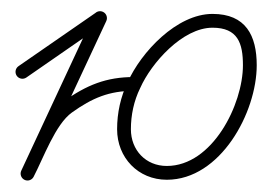

<svg xmlns="http://www.w3.org/2000/svg" viewBox="-20 -296 469 334"><path d="M25.8 -161.1C25.8 -161.1 25.8 -161.1 25.8 -161.1C70.8 -192.3 115.8 -223.5 160.8 -254.6C166.3 -258.4 167.6 -265.9 163.9 -271.3C160.1 -276.8 152.6 -278.1 147.2 -274.3C147.2 -274.3 147.2 -274.3 147.2 -274.3C102.2 -243.2 57.2 -212 12.2 -180.9C6.7 -177.1 5.4 -169.6 9.1 -164.2C12.9 -158.7 20.4 -157.4 25.8 -161.1ZM143.1 -269.6C143.1 -269.6 143.1 -269.6 143.1 -269.6C101.1 -179.4 59 -89.2 17 0.9C14.2 6.9 16.8 14.1 22.8 16.9C28.8 19.7 35.9 17.1 38.7 11.1C38.7 11.1 38.7 11.1 38.7 11.1C80.8 -79.1 122.8 -169.2 164.9 -259.4C167.7 -265.4 165.1 -272.6 159.1 -275.4C153.1 -278.2 145.9 -275.6 143.1 -269.6ZM22.3 16.6C28.2 19.7 35.5 17.4 38.5 11.5C55.5 -21.1 76.5 -79.9 105 -100.2C140.6 -125.7 170.1 -138 213 -138C219.7 -138 225 -143.4 225 -150C225 -156.6 219.7 -162 213 -162C213 -162 213 -162 213 -162C165 -162 130.7 -148.1 91 -119.8C58.2 -96.3 36.3 -36.1 17.2 0.5C14.2 6.3 16.5 13.6 22.3 16.6ZM270.2 -7.3C233.5 -7.3 207.7 -34.9 207.7 -71.2C207.7 -95.9 212.9 -120.5 223.8 -142.7C223.8 -142.7 223.8 -142.8 223.9 -142.9C223.9 -143 224 -143.1 224 -143.1C243.2 -186.3 297.5 -247.8 349.7 -247.8C393.7 -247.8 402.6 -220.8 402.6 -182.5C402.6 -114.3 349.5 -7.3 270.2 -7.3ZM202.2 -153.3C189.8 -127.7 183.7 -99.6 183.7 -71.2C183.7 -21.8 220.3 16.7 270.2 16.7C363.6 16.7 426.6 -100.5 426.6 -182.5C426.6 -234.1 407.6 -271.8 349.7 -271.8C287.4 -271.8 225.3 -205.2 202 -152.9C202 -152.9 202.1 -153 202.1 -153.1C202.2 -153.2 202.2 -153.3 202.2 -153.3Z"/></svg>

Font: FRB American Cursive Guidelines Arrows Light
Style: Italic
Weight: 300
Italic angle: -25°
Version: Version 2.0;Modular Font Editor K font №1